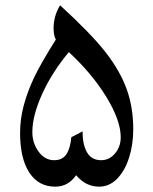

<svg xmlns="http://www.w3.org/2000/svg" viewBox="-20 -698 574 719"><path d="M205.1 -678.2Q321.8 -571.3 375.7 -502Q429.7 -432.6 454.3 -364.3Q479 -295.9 479 -213.9Q479 -156.2 463.1 -106.9Q447.3 -57.6 418.2 -28.3Q389.2 1 351.1 1Q300.8 1 265.1 -42Q235.4 1 187 1Q124 1 89.6 -52Q55.2 -105 55.2 -200.2Q55.2 -251.5 68.8 -302.7Q82.5 -354 106.9 -406Q131.3 -458 189 -549.8Q180.7 -565.9 180.7 -591.8Q180.7 -638.7 205.1 -678.2ZM101.1 -203.1Q101.1 -162.6 124.3 -130.4Q147.5 -98.1 183.1 -98.1Q213.4 -98.1 228.3 -119.9Q243.2 -141.6 247.1 -184.1L289.1 -206.1Q289.1 -156.7 305.9 -127.4Q322.8 -98.1 358.9 -98.1Q389.6 -98.1 410.9 -123.5Q432.1 -148.9 432.1 -184.1Q432.1 -246.6 378.7 -334.2Q325.2 -421.9 237.8 -502.9Q175.3 -428.2 138.2 -346.7Q101.1 -265.1 101.1 -203.1Z"/></svg>

Font: Droid Arabic Naskh
Style: Regular
Weight: 400
Designer: Pascal Zoghbi
Foundry: Ascender Corporation
Version: Version 1.00